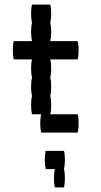

<svg xmlns="http://www.w3.org/2000/svg" viewBox="-20 -580 440 840"><path d="M320 -80Q324 -64 324 -40Q324 -17 320 0H160Q156 -17 156 -40Q156 -64 160 -80H120Q116 -97 116 -120Q116 -144 120 -160Q116 -177 116 -200Q116 -224 120 -240Q116 -257 116 -280Q116 -304 120 -320H40Q36 -337 36 -360Q36 -384 40 -400H120Q116 -417 116 -440Q116 -464 120 -480Q116 -497 116 -520Q116 -544 120 -560H200Q204 -544 204 -520Q204 -497 200 -480Q204 -464 204 -440Q204 -417 200 -400H320Q324 -384 324 -360Q324 -337 320 -320H200Q204 -304 204 -280Q204 -257 200 -240Q204 -224 204 -200Q204 -177 200 -160Q204 -144 204 -120Q204 -97 200 -80ZM260 160Q264 176 264 200Q264 223 260 240H220Q216 223 216 200Q216 176 220 160H180Q176 143 176 120Q176 96 180 80H260Q264 96 264 120Q264 143 260 160Z"/></svg>

Font: VT323
Style: Regular
Weight: 400
Monospace: yes
Designer: Peter Hull
Version: Version 2.000